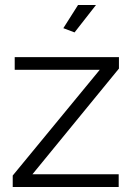

<svg xmlns="http://www.w3.org/2000/svg" viewBox="-20 -750 532 770"><path d="M279 -620 365 -730H293L234 -637ZM31 -46V0H456V-51H110L457 -475V-521H39V-470H380Z"/></svg>

Font: FIGSv2-sans-serif
Style: Regular
Weight: 400
Designer: Matt McInerney, Pablo Impallari, Rodrigo Fuenzalida,Mirko Velimirovic
Foundry: Matt McInerney, Pablo Impallari, Rodrigo Fuenzalida
Version: Version 4.021;hotconv 1.0.109;makeotfexe 2.5.65596